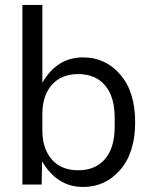

<svg xmlns="http://www.w3.org/2000/svg" viewBox="-20 -740 604 770"><path d="M313 9.8Q209 9.8 148.9 -92.8L147 0H69.8V-720.2H149.9V-408.2Q208 -509.8 313 -509.8Q403.3 -509.8 462.6 -440.7Q522 -371.6 522 -250Q522 -128.4 462.6 -59.3Q403.3 9.8 313 9.8ZM149.9 -216.8Q149.9 -144 187.7 -100.6Q225.6 -57.1 293.9 -57.1Q362.8 -57.1 401.4 -102.5Q439.9 -147.9 439.9 -231.9V-268.1Q439.9 -352.1 401.4 -397.5Q362.8 -442.9 293.9 -442.9Q225.6 -442.9 187.7 -399.4Q149.9 -356 149.9 -283.2Z"/></svg>

Font: TASA Orbiter Deck
Style: Regular
Weight: 400
Designer: Weizhong Zhang
Version: Version 1.000;Glyphs 3.1.2 (3151)